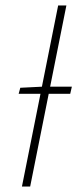

<svg xmlns="http://www.w3.org/2000/svg" viewBox="-20 -680 292 700"><path d="M48 -338 54 -360 134 -364H242L236 -338ZM60 0 192 -660H222L90 0Z"/></svg>

Font: Source Sans 3 VF
Style: Italic
Weight: 200
Italic angle: -11°
Designer: Paul D. Hunt
Foundry: Adobe Systems Incorporated
Version: Version 3.042;hotconv 1.0.118;makeotfexe 2.5.65603